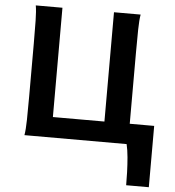

<svg xmlns="http://www.w3.org/2000/svg" viewBox="-61 -769 957 1051"><g transform="rotate(5 417.5 -244.0)"><path d="M661.6 -112.3H795.9V224.6H671.4Q671.4 193.8 670.2 153.1Q668.9 112.3 665.3 71.5Q661.6 30.8 654.3 0H92.8Q98.1 -29.3 99.1 -84.7Q100.1 -140.1 100.1 -212.4V-502.9Q100.1 -575.2 99.1 -629.4Q98.1 -683.6 92.8 -712.9H239.3V-112.3H522.5V-712.9H668.9Q663.6 -683.6 662.6 -629.4Q661.6 -575.2 661.6 -502.9Z"/></g></svg>

Font: Andika
Style: Bold
Weight: 700
Designer: Victor Gaultney, Annie Olsen, Julie Remington, Don Collingsworth, Eric Hays, Becca Hirsbrunner
Foundry: SIL International
Version: Version 6.101